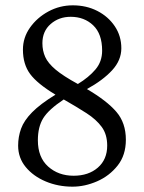

<svg xmlns="http://www.w3.org/2000/svg" viewBox="-20 -690 540 720"><path d="M252 10Q198 10 151.5 -9.5Q105 -29 76.5 -63.5Q48 -98 48 -144Q48 -177 59 -207.5Q70 -238 100.5 -269Q131 -300 188 -335Q120 -376 93 -412.5Q66 -449 66 -504Q66 -549 92.5 -586.5Q119 -624 161.5 -647Q204 -670 253 -670Q304 -670 345 -649Q386 -628 410.5 -591.5Q435 -555 435 -509Q435 -464 400.5 -426.5Q366 -389 306 -356Q381 -312 416.5 -270.5Q452 -229 452 -166Q452 -108 421 -69Q390 -30 344 -10Q298 10 252 10ZM139 -528Q139 -500 149.5 -476.5Q160 -453 188.5 -429Q217 -405 272 -375Q313 -400 338 -429.5Q363 -459 363 -500Q363 -563 329.5 -595Q296 -627 245 -627Q201 -627 170 -600Q139 -573 139 -528ZM122 -164Q122 -100 160.5 -65.5Q199 -31 256 -31Q312 -31 347 -61.5Q382 -92 382 -144Q382 -186 361.5 -214Q341 -242 304.5 -265.5Q268 -289 219 -317Q162 -279 142 -246.5Q122 -214 122 -164Z"/></svg>

Font: Spectral Light
Style: Regular
Weight: 300
Designer: Jean-Baptiste Levee
Foundry: Production Type
Version: Version 2.001